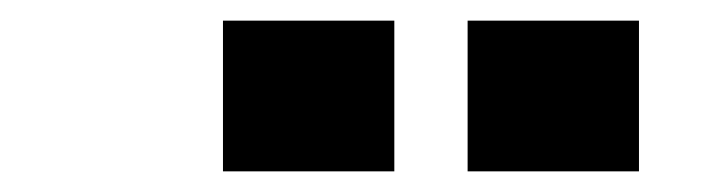

<svg xmlns="http://www.w3.org/2000/svg" viewBox="-20 -797 690 186"><path d="M433 -631V-777H599V-631ZM196 -631V-777H362V-631Z"/></svg>

Font: Azeret Mono
Style: Bold
Weight: 700
Designer: Martin Vácha
Foundry: Displaay
Version: Version 1.002